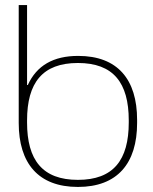

<svg xmlns="http://www.w3.org/2000/svg" viewBox="-20 -730 604 759"><path d="M522 -244V-256C522 -416 445 -509 289 -509C191 -509 125 -471 90 -394H87V-710H54V-244C54 -85 131 9 288 9C444 9 522 -84 522 -244ZM87 -246V-254C87 -403 148 -481 288 -481C428 -481 489 -403 489 -254V-246C489 -97 428 -19 288 -19C148 -19 87 -97 87 -246Z"/></svg>

Font: LT Wave Text Thin
Style: Regular
Weight: 100
Designer: Daniel Lyons
Version: Version 2.5 (Glyphs App)